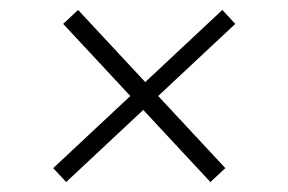

<svg xmlns="http://www.w3.org/2000/svg" viewBox="-20 -418 580 386"><path d="M113 -52 87 -80 242 -225 107 -370 137 -398 272 -253 427 -398 453 -370 298 -225 433 -80 403 -52 268 -197Z"/></svg>

Font: Bona Nova
Style: Italic
Weight: 400
Italic angle: -4°
Designer: Mateusz Machalski
Foundry: Capitalics
Version: Version 4.001; ttfautohint (v1.8.3)